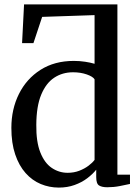

<svg xmlns="http://www.w3.org/2000/svg" viewBox="-20 -839 630 870"><path d="M246.5 11Q203.5 11 164.5 -5.2Q125.5 -21.5 95.8 -55Q66 -88.5 48.8 -139.5Q31.5 -190.5 31.5 -259.5Q31.5 -344.5 65.8 -413.2Q100 -482 163.5 -522.5Q227 -563 314.5 -563Q341.5 -563 365.8 -559.2Q390 -555.5 408.5 -550V-770.5L171 -762.5L131.5 -643.5H80L89 -819H512V-47.5H569V-5.5Q549.5 -1 522.2 4.2Q495 9.5 466 9.5Q442 9.5 429 1.5Q416 -6.5 416 -36.5V-70Q400 -50 375.2 -31.2Q350.5 -12.5 318 -0.8Q285.5 11 246.5 11ZM286.5 -56Q315 -56 339 -65.2Q363 -74.5 381 -88Q399 -101.5 408.5 -114.5V-479.5Q401 -492 373 -501.8Q345 -511.5 311 -511.5Q263 -511.5 225.8 -487Q188.5 -462.5 166.8 -410.2Q145 -358 144.5 -274Q143.5 -196.5 162.8 -148.2Q182 -100 214.8 -78Q247.5 -56 286.5 -56Z"/></svg>

Font: Merriweather 36pt
Style: Regular
Weight: 400
Designer: Eben Sorkin
Foundry: Eben Sorkin
Version: Version 2.100